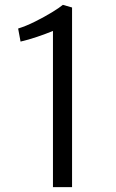

<svg xmlns="http://www.w3.org/2000/svg" viewBox="-20 -774 479 794"><path d="M199 0V-646Q168.5 -633.5 133 -621.5Q97.5 -609.5 65 -602L55 -656Q87.5 -666 125.5 -685Q163.5 -704 195 -723.2Q226.5 -742.5 240 -754L278 -743V0Z"/></svg>

Font: Merriweather Sans Light
Style: Regular
Weight: 300
Designer: Eben Sorkin
Foundry: Eben Sorkin
Version: Version 2.001; ttfautohint (v1.8.3)